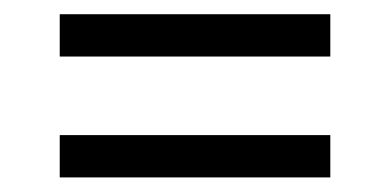

<svg xmlns="http://www.w3.org/2000/svg" viewBox="-20 -357 548 270"><path d="M64 -337H444.5V-277.5H64ZM64 -167H444.5V-107.5H64Z"/></svg>

Font: Newsreader 24pt
Style: Bold
Weight: 700
Designer: Hugues Gentile
Foundry: Production Type
Version: Version 1.003